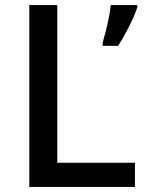

<svg xmlns="http://www.w3.org/2000/svg" viewBox="-20 -734 578 754"><path d="M95 0V-714H205V-95H510V0ZM519 -705Q513 -685 501 -659Q489 -633 474 -605.5Q459 -578 444 -554H383V-566Q389 -586 395.5 -612Q402 -638 407.5 -665.5Q413 -693 415 -714H519Z"/></svg>

Font: Noto Sans NKo Unjoined Medium
Style: Regular
Weight: 500
Designer: Monotype Design Team
Foundry: Monotype Imaging Inc.
Version: Version 2.004